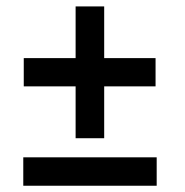

<svg xmlns="http://www.w3.org/2000/svg" viewBox="-20 -625 575 598"><path d="M215.5 -194.5V-356H54V-444H215.5V-605H304.5V-444H464.5V-356H304.5V-194.5ZM52.5 -46.5V-135H468V-46.5Z"/></svg>

Font: League Spartan Thin Medium
Style: Regular
Weight: 500
Version: Version 2.002